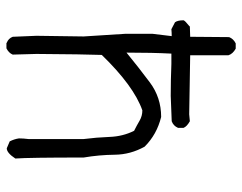

<svg xmlns="http://www.w3.org/2000/svg" viewBox="-96 -644 735 582"><g transform="rotate(90 271.0 -352.5)"><path d="M126 -5H110L109 -6Q96 -11 91 -24L88 -96L90 -239L82 -365V-448L89 -506Q78 -506 68 -505L47 -516Q41 -524 41 -542Q43 -547 57 -558L60 -561L91 -562L92 -680Q97 -693 111 -700H127Q143 -691 147 -678V-562L326 -559L347 -561Q363 -552 367 -542V-525Q361 -511 347 -506L270 -503Q222 -503 173 -505H142Q139 -448 139 -369Q183 -405 229 -439.5Q275 -474 334 -474Q387 -461 424 -424Q448 -381 448.5 -333.5Q449 -286 457 -239Q457 -72 460 -32Q443 -6 429 -6L408 -15Q401 -29 399 -43Q399 -56 401 -72V-239Q396 -278 394.5 -318Q393 -358 376 -392Q360 -400 345.5 -408.5Q331 -417 314 -417Q240 -391 146 -294Q144 -241 143 -96L145 -24Q140 -12 126 -5Z"/></g></svg>

Font: Yozai
Style: Regular
Weight: 400
Designer: LXGW / Y.OzVox
Foundry: LXGW / Y.OzVox
Version: Version 0.861;October 22, 2024